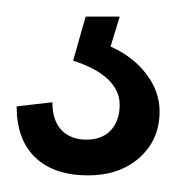

<svg xmlns="http://www.w3.org/2000/svg" viewBox="-20 -20 212 231"><path d="M86 191Q45 191 22.5 169.5Q0 148 0 108L43 103Q43 125 54 136.5Q65 148 84 148Q103 148 113.5 136.5Q124 125 124 106Q124 89 110 75.5Q96 62 68 53L83 0H124L113 36Q140 48 156 69Q172 90 172 114Q172 148 148 169.5Q124 191 86 191Z"/></svg>

Font: Pathway Extreme 8pt Thin 12pt ExtraLight
Style: Regular
Weight: 250
Version: Version 1.001;gftools[0.9.26]